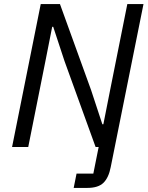

<svg xmlns="http://www.w3.org/2000/svg" viewBox="-20 -718 724 938"><path d="M118 0H39L179 -698H273L425 -278L480 -111H485L518 -278L602 -698H681L521 98Q511 150 485.5 175Q460 200 407 200H340L354 130H436L462 0H447L295 -420L240 -587H235L202 -420Z"/></svg>

Font: IBM Plex Sans Var
Style: Italic
Weight: 400
Italic angle: -11.31°
Designer: Mike Abbink, Paul van der Laan, Pieter van Rosmalen
Foundry: Bold Monday
Version: Version 1.001